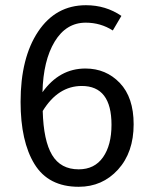

<svg xmlns="http://www.w3.org/2000/svg" viewBox="-20 -705 577 737"><path d="M308 -442Q387 -442 440 -386.5Q493 -331 493 -228Q493 -120 433 -54Q373 12 282 12Q166 12 112.5 -75Q59 -162 59 -314Q59 -483 126.5 -584Q194 -685 310 -685Q386 -685 446 -644L413 -588Q366 -618 309 -618Q234 -618 190 -545.5Q146 -473 143 -351Q208 -442 308 -442ZM282 -55Q343 -55 375.5 -101.5Q408 -148 408 -226Q408 -375 294 -375Q203 -375 144 -279Q147 -165 180 -110Q213 -55 282 -55Z"/></svg>

Font: Sedus Text
Style: Regular
Weight: 400
Designer: TypeMates
Foundry: TypeMates, Runge Thomsen GbR
Version: Version 4.202;PS 004.202;hotconv 1.0.88;makeotf.lib2.5.64775